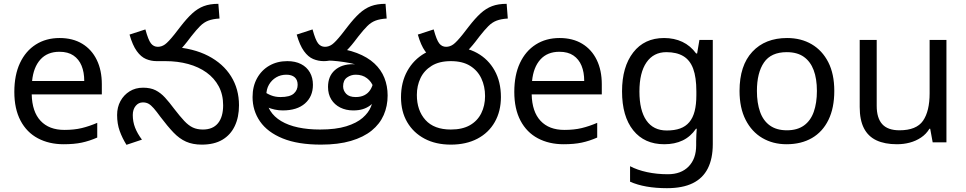

<svg xmlns="http://www.w3.org/2000/svg" viewBox="-20 -745 5059 1005"><path d="M292 -546Q361 -546 410.5 -516Q460 -486 486.5 -431.5Q513 -377 513 -304V-251H146Q148 -160 192.5 -112.5Q237 -65 317 -65Q368 -65 407.5 -74.5Q447 -84 489 -102V-25Q448 -7 408 1.5Q368 10 313 10Q237 10 178.5 -21Q120 -52 87.5 -113.5Q55 -175 55 -264Q55 -352 84.5 -415Q114 -478 167.5 -512Q221 -546 292 -546ZM291 -474Q228 -474 191.5 -433.5Q155 -393 148 -321H421Q421 -367 407 -401Q393 -435 364.5 -454.5Q336 -474 291 -474Z M1036 12Q989 12 954 -3.5Q919 -19 888 -51.5Q857 -84 820 -133Q799 -162 784.5 -178.5Q770 -195 757.5 -202Q745 -209 728 -209Q705 -209 690 -190.5Q675 -172 675 -143Q675 -108 687 -77Q699 -46 723 -14L642 13Q620 -22 606.5 -59.5Q593 -97 593 -143Q593 -184 610.5 -216Q628 -248 658.5 -267Q689 -286 729 -286Q768 -286 794.5 -272.5Q821 -259 843.5 -234.5Q866 -210 892 -175Q922 -136 944.5 -112Q967 -88 989.5 -77.5Q1012 -67 1042 -67Q1094 -67 1121 -100Q1148 -133 1148 -194Q1148 -250 1125 -293Q1102 -336 1061 -365.5Q1020 -395 965 -410Q910 -425 846 -425H802L880 -500Q992 -493 1070 -452.5Q1148 -412 1189.5 -345.5Q1231 -279 1231 -194Q1231 -132 1209 -85.5Q1187 -39 1144 -13.5Q1101 12 1036 12ZM800 -425Q771 -425 744.5 -436Q718 -447 696 -477.5Q674 -508 658 -564L741 -591Q756 -536 770 -518Q784 -500 806 -500Q826 -500 843.5 -512.5Q861 -525 893 -565L924 -605Q958 -649 986.5 -675Q1015 -701 1047 -713Q1079 -725 1123 -725L1129 -648Q1094 -646 1070.5 -637Q1047 -628 1027.5 -608.5Q1008 -589 982 -556L959 -526Q931 -490 906 -468Q881 -446 855.5 -435.5Q830 -425 800 -425Z M1660 12Q1539 12 1459.5 -20.5Q1380 -53 1341 -109.5Q1302 -166 1302 -237Q1302 -293 1325.5 -335.5Q1349 -378 1390 -401.5Q1431 -425 1484 -425Q1526 -425 1556 -409.5Q1586 -394 1602 -366Q1618 -338 1618 -301Q1618 -240 1576.5 -203.5Q1535 -167 1460 -167Q1438 -167 1418 -171.5Q1398 -176 1381 -183Q1364 -190 1349 -199L1356 -270Q1376 -255 1398.5 -246Q1421 -237 1448 -237Q1497 -237 1517.5 -255Q1538 -273 1538 -301Q1538 -327 1522.5 -340.5Q1507 -354 1479 -354Q1449 -354 1425.5 -340Q1402 -326 1388 -302Q1374 -278 1374 -246V-241Q1374 -198 1394.5 -165.5Q1415 -133 1452 -111Q1489 -89 1540.5 -78Q1592 -67 1655 -67Q1738 -67 1792.5 -84Q1847 -101 1878 -128Q1909 -155 1921.5 -186Q1934 -217 1934 -246V-290Q1925 -317 1901 -335.5Q1877 -354 1842 -354Q1817 -354 1796.5 -339.5Q1776 -325 1776 -293Q1776 -271 1792 -254Q1808 -237 1842 -237Q1868 -237 1887 -246.5Q1906 -256 1917.5 -273.5Q1929 -291 1934 -314L1950 -224Q1935 -206 1917.5 -193Q1900 -180 1878.5 -173.5Q1857 -167 1829 -167Q1791 -167 1761 -182Q1731 -197 1714 -224.5Q1697 -252 1697 -290Q1697 -346 1732.5 -377.5Q1768 -409 1827 -409Q1833 -409 1840.5 -408Q1848 -407 1857 -405Q1866 -403 1874 -400L1862 -399Q1842 -409 1811 -415Q1780 -421 1748.5 -424.5Q1717 -428 1695 -428L1715 -496Q1792 -489 1848 -467.5Q1904 -446 1939.5 -413Q1975 -380 1992 -337.5Q2009 -295 2009 -245Q2009 -190 1988.5 -143Q1968 -96 1925.5 -61.5Q1883 -27 1817 -7.5Q1751 12 1660 12ZM1675 -425Q1646 -425 1619.5 -436Q1593 -447 1571 -477.5Q1549 -508 1533 -564L1616 -591Q1631 -536 1645 -518Q1659 -500 1681 -500Q1701 -500 1718.5 -512.5Q1736 -525 1768 -565L1799 -605Q1833 -649 1861.5 -675Q1890 -701 1922 -713Q1954 -725 1998 -725L2004 -648Q1969 -646 1945.5 -637Q1922 -628 1902.5 -608.5Q1883 -589 1857 -556L1834 -526Q1806 -490 1781 -468Q1756 -446 1730.5 -435.5Q1705 -425 1675 -425Z M2309 -425Q2280 -425 2253.5 -436Q2227 -447 2205 -477.5Q2183 -508 2167 -564L2250 -591Q2265 -536 2279 -518Q2293 -500 2315 -500Q2335 -500 2352.5 -512.5Q2370 -525 2402 -565L2433 -605Q2467 -649 2495.5 -675Q2524 -701 2556 -713Q2588 -725 2632 -725L2638 -648Q2603 -646 2579.5 -637Q2556 -628 2536.5 -608.5Q2517 -589 2491 -556L2468 -526Q2440 -490 2415 -468Q2390 -446 2364.5 -435.5Q2339 -425 2309 -425ZM2079 -236Q2079 -314 2112 -373.5Q2145 -433 2203.5 -466.5Q2262 -500 2340 -500Q2419 -500 2477.5 -467.5Q2536 -435 2569 -376Q2602 -317 2602 -237Q2602 -163 2570 -106.5Q2538 -50 2479 -19Q2420 12 2340 12Q2261 12 2202.5 -19Q2144 -50 2111.5 -105.5Q2079 -161 2079 -236ZM2162 -248Q2162 -167 2207 -117Q2252 -67 2340 -67Q2400 -67 2439.5 -89.5Q2479 -112 2499 -152Q2519 -192 2519 -242Q2519 -293 2499.5 -334.5Q2480 -376 2440.5 -400.5Q2401 -425 2340 -425Q2279 -425 2239.5 -400.5Q2200 -376 2181 -336Q2162 -296 2162 -248Z M2909 -546Q2978 -546 3027.5 -516Q3077 -486 3103.5 -431.5Q3130 -377 3130 -304V-251H2763Q2765 -160 2809.5 -112.5Q2854 -65 2934 -65Q2985 -65 3024.5 -74.5Q3064 -84 3106 -102V-25Q3065 -7 3025 1.5Q2985 10 2930 10Q2854 10 2795.5 -21Q2737 -52 2704.5 -113.5Q2672 -175 2672 -264Q2672 -352 2701.5 -415Q2731 -478 2784.5 -512Q2838 -546 2909 -546ZM2908 -474Q2845 -474 2808.5 -433.5Q2772 -393 2765 -321H3038Q3038 -367 3024 -401Q3010 -435 2981.5 -454.5Q2953 -474 2908 -474Z M3456 -546Q3509 -546 3551.5 -526Q3594 -506 3624 -465H3629L3641 -536H3711V9Q3711 85 3685 136.5Q3659 188 3606 214Q3553 240 3471 240Q3413 240 3364.5 231.5Q3316 223 3278 206V125Q3316 145 3367 156Q3418 167 3476 167Q3545 167 3584.5 126.5Q3624 86 3624 16V-5Q3624 -17 3625 -39.5Q3626 -62 3627 -71H3623Q3595 -30 3553.5 -10Q3512 10 3457 10Q3353 10 3294.5 -63Q3236 -136 3236 -267Q3236 -395 3294.5 -470.5Q3353 -546 3456 -546ZM3468 -472Q3401 -472 3364 -418.5Q3327 -365 3327 -266Q3327 -167 3363.5 -114.5Q3400 -62 3470 -62Q3511 -62 3540 -72.5Q3569 -83 3588 -105.5Q3607 -128 3616 -163Q3625 -198 3625 -246V-267Q3625 -340 3608.5 -385Q3592 -430 3557 -451Q3522 -472 3468 -472Z M4347 -269Q4347 -180 4316.5 -117.5Q4286 -55 4230 -22.5Q4174 10 4097 10Q4026 10 3970.5 -22.5Q3915 -55 3883 -117.5Q3851 -180 3851 -269Q3851 -402 3918 -474Q3985 -546 4100 -546Q4173 -546 4228.5 -513.5Q4284 -481 4315.5 -419.5Q4347 -358 4347 -269ZM3942 -269Q3942 -206 3958.5 -159.5Q3975 -113 4010 -88Q4045 -63 4099 -63Q4153 -63 4188 -88Q4223 -113 4239.5 -159.5Q4256 -206 4256 -269Q4256 -333 4239 -378Q4222 -423 4187.5 -447.5Q4153 -472 4098 -472Q4016 -472 3979 -418Q3942 -364 3942 -269Z M4934 -536V0H4862L4849 -71H4845Q4828 -43 4801 -25Q4774 -7 4742 1.5Q4710 10 4675 10Q4611 10 4567.5 -10.5Q4524 -31 4502 -74Q4480 -117 4480 -185V-536H4569V-191Q4569 -127 4598 -95Q4627 -63 4688 -63Q4777 -63 4811.5 -113Q4846 -163 4846 -257V-536Z"/></svg>

Font: ltelugu05
Style: Book
Weight: 400
Designer: Jelle Bosma - Monotype Design Team
Foundry: Monotype Imaging Inc.
Version: Version 2.003